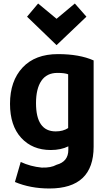

<svg xmlns="http://www.w3.org/2000/svg" viewBox="-20 -857 625 1093"><path d="M513 -22Q513 216 261 216Q153 216 65 179L98 65Q154 91 217 97Q270 99 302 81Q369 63 369 -4V-24Q327 -3 269 -3Q164 -3 100.5 -72.5Q37 -142 37 -266Q37 -396 108.5 -472.5Q180 -549 310 -549Q432 -549 513 -513ZM368 -128V-434Q349 -442 307 -442Q246 -442 215.5 -397Q185 -352 185 -270Q185 -109 297 -109Q339 -109 368 -128ZM197 -837 302 -750 406 -837 472 -762 302 -600 134 -762Z"/></svg>

Font: Repo
Style: Bold
Weight: 700
Designer: Stefan Peev
Foundry: Context Ltd
Version: Version 001.000